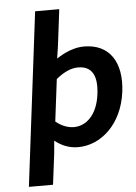

<svg xmlns="http://www.w3.org/2000/svg" viewBox="-60 -751 704 991"><g transform="rotate(-5 292.0 -256.0)"><path d="M200 -32C236 -4 274 12 321 12C438 12 551 -86 572 -253C591 -404 528 -503 395 -503C345 -503 296 -482 252 -453L262 -519L285 -706H160L49 194H174L194 35ZM241 -348C283 -382 320 -398 355 -398C428 -398 455 -346 443 -252C430 -146 372 -93 308 -93C280 -93 247 -103 214 -130Z"/></g></svg>

Font: Falling Sky
Style: MedObl
Weight: 500
Designer: Paul D. Hunt
Foundry: Adobe Systems Incorporated
Version: Version 1.02